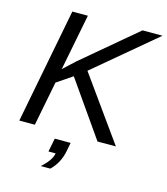

<svg xmlns="http://www.w3.org/2000/svg" viewBox="-130 -788 965 1110"><g transform="rotate(15 352.0 -233.0)"><path d="M609 0H499L269 -329L176 -266L124 0H31L164 -688H257L191 -351L259 -414L584 -688H704L337 -380ZM276 222H219Q276 171 283 129H240L256 48H351L341 100Q327 173 276 222Z"/></g></svg>

Font: Libra Sans
Style: Italic
Weight: 400
Italic angle: -12°
Foundry: Context Ltd
Version: Version 1.002